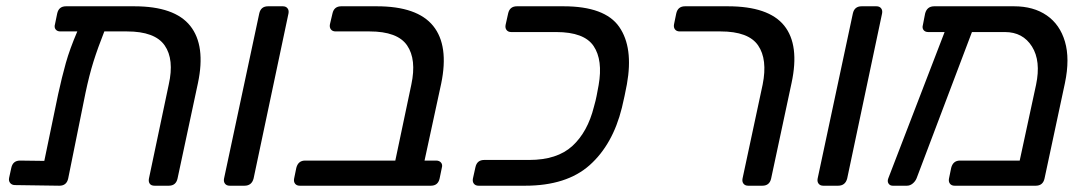

<svg xmlns="http://www.w3.org/2000/svg" viewBox="-20 -591 3459 611"><path d="M172 -491Q162 -491 157 -497.5Q152 -504 155 -514L162 -548Q167 -571 190 -571H407Q536 -571 585.5 -508.5Q635 -446 610 -327L545 -23Q540 0 517 0H472Q461 0 456.5 -6.5Q452 -13 454 -23L517 -322Q535 -402 504 -446.5Q473 -491 384 -491H312Q291 -438 277.5 -395Q264 -352 252 -295L197 -23Q192 0 169 0L28 -2Q18 -2 12.5 -8.5Q7 -15 9 -25L16 -57Q21 -80 44 -80L121 -79L165 -291Q177 -346 189.5 -390.5Q202 -435 226 -491Z M711 0Q701 0 696 -6.5Q691 -13 693 -23L805 -548Q810 -571 833 -571H880Q890 -571 895 -564.5Q900 -558 898 -548L787 -23Q781 0 758 0Z M934 0Q924 0 919 -6.5Q914 -13 916 -23L923 -57Q929 -80 951 -80H1238L1289 -322Q1306 -402 1275.5 -446.5Q1245 -491 1156 -491H1048Q1038 -491 1033 -497.5Q1028 -504 1030 -514L1038 -548Q1043 -571 1066 -571H1179Q1308 -571 1358.5 -508.5Q1409 -446 1384 -325L1331 -80H1368Q1378 -80 1383.5 -73.5Q1389 -67 1386 -57L1379 -23Q1374 0 1351 0Z M1503 0Q1493 0 1488 -6.5Q1483 -13 1485 -23L1493 -59Q1498 -82 1521 -82H1664Q1753 -82 1801.5 -126.5Q1850 -171 1870 -251Q1876 -272 1878.5 -285.5Q1881 -299 1885 -320Q1899 -400 1869 -444.5Q1839 -489 1750 -489H1607Q1597 -489 1592 -495.5Q1587 -502 1589 -512L1597 -548Q1602 -571 1625 -571H1773Q1905 -571 1950.5 -505.5Q1996 -440 1975 -323Q1971 -302 1967.5 -285.5Q1964 -269 1959 -248Q1930 -131 1856.5 -65.5Q1783 0 1651 0Z M2361 0Q2351 0 2346 -6.5Q2341 -13 2343 -23L2407 -322Q2423 -402 2392.5 -446.5Q2362 -491 2273 -491H2143Q2133 -491 2128 -497.5Q2123 -504 2125 -514L2132 -548Q2137 -571 2160 -571H2296Q2426 -571 2475.5 -509.5Q2525 -448 2499 -327L2434 -23Q2429 0 2406 0Z M2600 0Q2590 0 2585 -6.5Q2580 -13 2582 -23L2694 -548Q2699 -571 2722 -571H2769Q2779 -571 2784 -564.5Q2789 -558 2787 -548L2676 -23Q2670 0 2647 0Z M2821 0Q2812 0 2807.5 -7Q2803 -14 2807 -24L2986 -489H2934Q2924 -489 2919 -495.5Q2914 -502 2917 -512L2924 -548Q2930 -571 2953 -571H3207Q3269 -571 3311 -542Q3353 -513 3369 -458.5Q3385 -404 3369 -327L3304 -23Q3299 0 3276 0H3018Q3008 0 3003 -6.5Q2998 -13 3000 -23L3007 -57Q3013 -80 3035 -80H3225L3277 -321Q3293 -397 3264 -443Q3235 -489 3178 -489H3073L2897 -24Q2893 -14 2884.5 -7Q2876 0 2866 0Z"/></svg>

Font: Lubike
Style: Italic
Weight: 400
Italic angle: -12°
Foundry: Honoka55
Version: Version 1.000;July 22, 2022;FontCreator 14.0.0.2862 64-bit